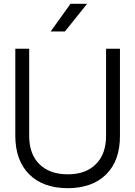

<svg xmlns="http://www.w3.org/2000/svg" viewBox="-20 -969 708 1005"><path d="M607.9 -257.8Q608.4 -128.9 536.1 -56.6Q463.9 15.6 334.5 16.1Q205.1 15.6 132.8 -56.6Q60.5 -128.9 60.1 -257.8V-713.9H132.8V-257.8Q132.8 -162.1 186.5 -109.4Q240.2 -56.6 335 -56.6Q429.7 -56.6 482.4 -110.4Q535.2 -163.1 535.2 -257.8V-713.9H607.9ZM245.1 -804.2 349.1 -949.2H436L319.8 -804.2Z"/></svg>

Font: Arcon-Regular
Style: Regular
Weight: 400
Designer: M. Zarth
Foundry: martin zarth - visuelle & digitale kommunikation
Version: Version 1.131;PS 001.131;hotconv 1.0.70;makeotf.lib2.5.58329